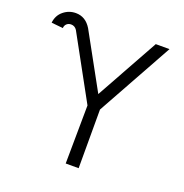

<svg xmlns="http://www.w3.org/2000/svg" viewBox="-125 -807 883 920"><g transform="rotate(20 316.0 -347.0)"><path d="M73 -605 14 -611Q18 -649 45.5 -671.5Q73 -694 108 -694Q158 -694 187 -646L341 -366L518 -685H588L374 -299V0H308L311 -297L135 -618Q124 -635 105 -635Q92 -635 83 -627Q74 -619 73 -605Z"/></g></svg>

Font: Bellota
Style: Regular
Weight: 400
Designer: Kemie Guaida
Foundry: Kemie Guaida
Version: Version 1.000;PS 002.000;hotconv 1.0.70;makeotf.lib2.5.58329